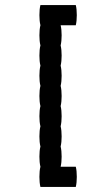

<svg xmlns="http://www.w3.org/2000/svg" viewBox="-20 -660 440 760"><path d="M280 0Q284 16 284 40Q284 63 280 80H140Q136 63 136 40Q136 16 140 0Q136 -17 136 -40Q136 -64 140 -80Q136 -97 136 -120Q136 -144 140 -160Q136 -177 136 -200Q136 -224 140 -240Q136 -257 136 -280Q136 -304 140 -320Q136 -337 136 -360Q136 -384 140 -400Q136 -417 136 -440Q136 -464 140 -480Q136 -497 136 -520Q136 -544 140 -560Q136 -577 136 -600Q136 -624 140 -640H280Q284 -624 284 -600Q284 -577 280 -560H220Q224 -544 224 -520Q224 -497 220 -480Q224 -464 224 -440Q224 -417 220 -400Q224 -384 224 -360Q224 -337 220 -320Q224 -304 224 -280Q224 -257 220 -240Q224 -224 224 -200Q224 -177 220 -160Q224 -144 224 -120Q224 -97 220 -80Q224 -64 224 -40Q224 -17 220 0Z"/></svg>

Font: VT323
Style: Regular
Weight: 400
Monospace: yes
Designer: Peter Hull
Version: Version 2.000